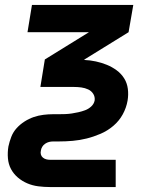

<svg xmlns="http://www.w3.org/2000/svg" viewBox="-20 -540 640 775"><path d="M182 215Q158 215 134.5 212Q111 209 90 200Q69 191 52 176.5Q35 162 24.5 142.5Q14 123 12 99Q10 75 14 51Q18 32 25.5 12.5Q33 -7 47 -22.5Q61 -38 79 -49.5Q97 -61 116 -67.5Q135 -74 155 -76.5Q175 -79 194 -79H216Q230 -79 243.5 -79.5Q257 -80 270 -82Q283 -84 296.5 -87Q310 -90 323.5 -95Q337 -100 348 -110Q359 -120 362 -134Q362 -134 362 -134Q362 -134 362 -134Q364 -149 356.5 -161Q349 -173 336 -179Q323 -185 308.5 -187Q294 -189 279 -189H143L161 -300L339 -410H91L109 -520H518L499 -410L321 -300L320 -298Q344 -297 367 -292Q390 -287 411 -278.5Q432 -270 450.5 -256.5Q469 -243 481 -224Q493 -205 496 -181.5Q499 -158 495 -134H428H495Q495 -134 495 -134Q495 -134 495 -134Q490 -105 475.5 -78.5Q461 -52 437.5 -32Q414 -12 386 0Q358 12 330 19Q302 26 273.5 28.5Q245 31 216 31H194Q186 31 178 33Q170 35 162.5 40Q155 45 150.5 52.5Q146 60 145 68Q143 76 145 83.5Q147 91 153 96Q159 101 166.5 103Q174 105 182 105H447V215Z"/></svg>

Font: Iosevka SS04 XBd Ex Obl
Style: Regular
Weight: 800
Width: 7
Italic angle: -9°
Monospace: yes
Designer: Belleve Invis
Foundry: Belleve Invis
Version: Version 19.0.0; ttfautohint (v1.8.4)